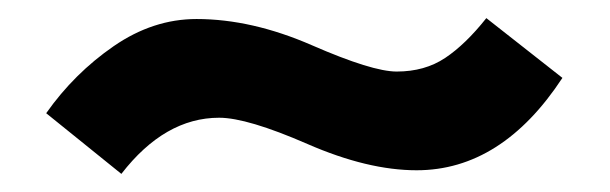

<svg xmlns="http://www.w3.org/2000/svg" viewBox="-20 -379 673 212"><path d="M222 -249Q162 -249 114 -187L31 -254Q62 -298 105.5 -328Q149 -358 197 -358Q258 -358 324.5 -329Q391 -300 418 -300Q449 -300 471.5 -315Q494 -330 517 -359L601 -293Q534 -191 440 -191Q386 -191 319.5 -220Q253 -249 222 -249Z"/></svg>

Font: Hind Vadodara SemiBold
Style: Regular
Weight: 600
Designer: Hitesh Malaviya
Foundry: Indian Type Foundry
Version: Version 1.001;PS 1.0;hotconv 1.0.86;makeotf.lib2.5.63406; tt